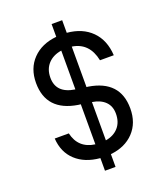

<svg xmlns="http://www.w3.org/2000/svg" viewBox="-176 -1015 1051 1230"><g transform="rotate(-20 350.0 -400.0)"><path d="M188 -204Q213 -95 324 -80V-353L307 -355Q101 -388 101 -579Q101 -678 161.5 -740.5Q222 -803 324 -813V-900H396V-814Q500 -805 562 -743Q624 -681 630 -576H536Q510 -703 396 -720V-444L407 -443Q613 -410 613 -220Q613 -121 554 -59Q495 3 396 13V100H324V14Q221 5 159.5 -52Q98 -109 92 -204ZM321 -455H324V-719Q266 -710 232.5 -673.5Q199 -637 199 -579Q199 -474 321 -455ZM515 -220Q515 -271 484 -302Q453 -333 396 -342V-81Q451 -90 483 -126Q515 -162 515 -220Z"/></g></svg>

Font: Martian Mono Light
Style: Regular
Weight: 300
Monospace: yes
Designer: Roman Shamin
Foundry: Evil Martians
Version: Version 1.000; ttfautohint (v1.8.4.7-5d5b)